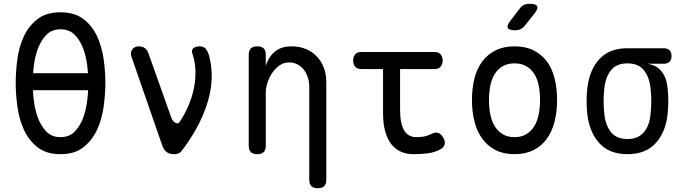

<svg xmlns="http://www.w3.org/2000/svg" viewBox="-20 -805 3640 1015"><path d="M300 10Q225 10 178.5 -26.5Q132 -63 106.5 -119Q81 -175 72 -241Q63 -307 63 -367Q63 -425 71.5 -490.5Q80 -556 105.5 -611.5Q131 -667 177.5 -703.5Q224 -740 300 -740Q375 -740 421.5 -704Q468 -668 493.5 -612.5Q519 -557 528 -492Q537 -427 537 -368Q537 -308 528 -241.5Q519 -175 493 -119Q467 -63 421 -26.5Q375 10 300 10ZM300 -80Q348 -80 377 -111.5Q406 -143 421.5 -187.5Q437 -232 442 -282Q445 -306 446 -328H154Q155 -306 158 -281Q163 -232 178.5 -187.5Q194 -143 223 -111.5Q252 -80 300 -80ZM445 -418Q444 -433 442 -451Q437 -499 421.5 -543.5Q406 -588 377 -619Q348 -650 300 -650Q252 -650 223 -618.5Q194 -587 178.5 -542.5Q163 -498 158 -450Q156 -433 155 -418Z M837 -38 674 -508Q671 -518 672.5 -527Q674 -536 679 -543.5Q684 -551 693 -555.5Q702 -560 714 -560Q732 -560 745 -551Q758 -542 764 -525L885 -185Q893 -163 907.5 -155.5Q922 -148 930 -161Q958 -203 977.5 -249.5Q997 -296 1006 -343Q1015 -390 1013 -436.5Q1011 -483 996 -525Q993 -534 995.5 -540.5Q998 -547 1004 -551.5Q1010 -556 1018.5 -558Q1027 -560 1036 -560Q1059 -560 1070 -544Q1081 -528 1086 -508Q1101 -450 1099 -391Q1097 -332 1080 -273Q1063 -214 1033.5 -155Q1004 -96 963 -38Q949 -18 937.5 -4Q926 10 900 10Q875 10 860 -2Q845 -14 837 -38Z M1385 -316V-35Q1385 -12 1374 -1Q1363 10 1340 10Q1317 10 1306 -1Q1295 -12 1295 -35V-515Q1295 -538 1306 -549Q1317 -560 1340 -560Q1363 -560 1374 -549Q1385 -538 1385 -515V-456Q1399 -504 1433 -532Q1467 -560 1522 -560Q1562 -560 1595.5 -546.5Q1629 -533 1653.5 -508Q1678 -483 1691.5 -448Q1705 -413 1705 -370V145Q1705 168 1694 179Q1683 190 1660 190Q1637 190 1626 179Q1615 168 1615 145V-344Q1615 -370 1608 -393.5Q1601 -417 1587.5 -435Q1574 -453 1554 -464Q1534 -475 1507 -475Q1480 -475 1457.5 -459Q1435 -443 1419 -419.5Q1403 -396 1394 -368Q1385 -340 1385 -316Z M2279 -530Q2299 -530 2309.5 -517.5Q2320 -505 2320 -485Q2320 -465 2309.5 -452.5Q2299 -440 2279 -440H2095V-224Q2095 -152 2116.5 -116Q2138 -80 2180 -80Q2200 -80 2219 -83Q2238 -86 2261 -97Q2281 -108 2296.5 -102.5Q2312 -97 2323 -78Q2335 -58 2330.5 -41.5Q2326 -25 2307 -15Q2277 1 2242 5.5Q2207 10 2165 10Q2129 10 2099.5 -3Q2070 -16 2049 -42.5Q2028 -69 2016.5 -110Q2005 -151 2005 -207V-440H1888Q1868 -440 1857.5 -452.5Q1847 -465 1847 -485Q1847 -505 1857.5 -517.5Q1868 -530 1888 -530Z M2700 10Q2642 10 2600 -11.5Q2558 -33 2530 -71Q2502 -109 2488.5 -161.5Q2475 -214 2475 -276Q2475 -338 2488 -390Q2501 -442 2529 -479.5Q2557 -517 2599.5 -538.5Q2642 -560 2700 -560Q2759 -560 2801.5 -538.5Q2844 -517 2871.5 -479.5Q2899 -442 2912 -390Q2925 -338 2925 -276Q2925 -214 2911.5 -161.5Q2898 -109 2870.5 -71Q2843 -33 2800.5 -11.5Q2758 10 2700 10ZM2700 -80Q2735 -80 2760.5 -94.5Q2786 -109 2802.5 -134.5Q2819 -160 2827 -196.5Q2835 -233 2835 -276Q2835 -319 2827.5 -354.5Q2820 -390 2803.5 -415.5Q2787 -441 2761.5 -455.5Q2736 -470 2700 -470Q2664 -470 2638.5 -455.5Q2613 -441 2596.5 -415.5Q2580 -390 2572.5 -354Q2565 -318 2565 -275Q2565 -232 2573 -196Q2581 -160 2597.5 -134.5Q2614 -109 2639.5 -94.5Q2665 -80 2700 -80ZM2755 -670Q2745 -657 2732 -651Q2719 -645 2703 -645Q2671 -645 2664.5 -657Q2658 -669 2678 -695L2726 -758Q2736 -772 2749 -778.5Q2762 -785 2779 -785Q2813 -785 2819.5 -772Q2826 -759 2805 -733Z M3489 -468H3401Q3451 -461 3477.5 -427.5Q3504 -394 3509 -340Q3513 -305 3513 -270Q3513 -235 3509 -200Q3499 -106 3446 -48Q3393 10 3297 10Q3201 10 3148.5 -48Q3096 -106 3085 -200Q3081 -235 3081 -270Q3081 -305 3085 -340Q3096 -435 3148.5 -492.5Q3201 -550 3297 -550H3489Q3509 -550 3519.5 -539.5Q3530 -529 3530 -509Q3530 -489 3519.5 -478.5Q3509 -468 3489 -468ZM3297 -70Q3326 -70 3347 -79Q3368 -88 3383 -105Q3398 -122 3407 -146Q3416 -170 3419 -200Q3423 -235 3423 -270Q3423 -305 3419 -340Q3412 -400 3383 -435Q3354 -470 3297 -470Q3240 -470 3211 -435Q3182 -400 3175 -340Q3171 -305 3171 -270Q3171 -235 3175 -200Q3182 -140 3211 -105Q3240 -70 3297 -70Z"/></svg>

Font: Maple Mono NF CN
Style: Regular
Weight: 400
Monospace: yes
Designer: subframe7536
Version: Version 7.000